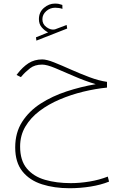

<svg xmlns="http://www.w3.org/2000/svg" viewBox="-20 -690 679 1048"><path d="M242.7 -513.2Q223.1 -522.9 207.8 -540.8Q192.4 -558.6 192.4 -585.4Q192.4 -623.5 219.7 -647Q247.1 -670.4 279.3 -670.4Q292 -670.4 299.8 -668.9Q307.6 -667.5 320.3 -663.1L320.8 -641.6Q302.2 -647.9 281.2 -647.9Q253.4 -647.9 232.4 -629.4Q211.4 -610.8 211.4 -585Q211.4 -558.1 233.2 -542.2Q254.9 -526.4 274.4 -528.8Q280.8 -529.3 288.1 -532.7L343.8 -553.7L346.7 -534.2L178.7 -468.3L176.3 -486.3ZM564 -243.2V-211.9Q500.5 -205.6 434.1 -189.5Q367.7 -173.3 306.2 -147.2Q244.6 -121.1 195.8 -84.2Q147 -47.4 118.4 1Q89.8 49.3 89.8 109.9Q89.8 186 126.5 229.7Q163.1 273.4 225.8 291.5Q288.6 309.6 366.7 309.6Q416 309.6 469 300.8Q522 292 568.4 273.9L575.2 301.3Q530.8 319.3 473.9 328.4Q417 337.4 359.4 337.4Q276.4 337.4 209 315.9Q141.6 294.4 102.3 245.4Q63 196.3 63 114.7Q63 34.2 100.8 -24.9Q138.7 -84 202.1 -124.8Q265.6 -165.5 343.8 -191.2Q421.9 -216.8 502.4 -230.5Q441.4 -249 384 -274.2Q326.7 -299.3 281 -318.4Q235.4 -337.4 210 -337.4Q169.9 -337.4 144.3 -317.6Q118.7 -297.9 98.6 -274.4L94.2 -269L70.3 -280.8L74.7 -286.6Q103.5 -324.2 135.7 -345Q168 -365.7 210.4 -365.7Q234.4 -365.7 275.4 -349.4Q316.4 -333 366.7 -310.5Q417 -288.1 468.3 -268.8Q519.5 -249.5 564 -243.2Z"/></svg>

Font: Vazirmatn RD FD Thin
Style: Regular
Weight: 100
Designer: Saber Rastikerdar
Foundry: Saber Rastikerdar
Version: Version 33.003